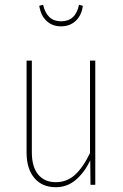

<svg xmlns="http://www.w3.org/2000/svg" viewBox="-20 -772 513 802"><path d="M378 0H358L357 -102Q333 -52 297 -21Q261 10 213 10Q156 10 123.5 -28.5Q91 -67 91 -135V-519H113V-136Q113 -75 139.5 -43Q166 -11 213 -11Q260 -11 294 -42.5Q328 -74 356 -133V-519H378ZM144 -748 160 -752Q176 -683 235 -683Q296 -683 310 -752L326 -748Q321 -708 296.5 -685Q272 -662 235 -662Q198 -662 174 -685Q150 -708 144 -748Z"/></svg>

Font: Fira Sans Extra Condensed Thin
Style: Regular
Weight: 250
Width: 1
Designer: Carrois Corporate & Edenspiekermann AG
Foundry: Carrois Corporate GbR & Edenspiekermann AG
Version: Version 4.203